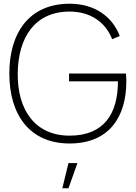

<svg xmlns="http://www.w3.org/2000/svg" viewBox="-20 -754 727 1029"><path d="M353 15C566 15 657 -129 657 -317C657 -326 657 -341 655 -360H350V-318H612C612 -145 538 -27 353 -27C168 -27 73 -165 75 -360C77 -555 168 -692 353 -692C466 -692 546 -634 581 -544L622 -561C583 -663 490 -734 353 -734C138 -734 30 -580 30 -360C30 -140 138 15 353 15ZM347 120 314 255H347L395 120Z"/></svg>

Font: Hauora ExtraLight
Style: Regular
Weight: 200
Designer: Mikhail Sharanda
Foundry: WCYS & Co.
Version: Version 1.010